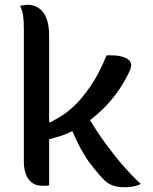

<svg xmlns="http://www.w3.org/2000/svg" viewBox="-20 -775 640 805"><path d="M186 2Q181 3 176.5 3.5Q172 4 168 4Q164 4 159 4Q131 4 113.5 -9.5Q96 -23 88 -46Q80 -69 80 -95Q80 -172 80 -241.5Q80 -311 80 -378Q80 -445 80 -513.5Q80 -582 80 -656Q80 -686 77 -708.5Q74 -731 64 -750Q70 -752 75.5 -752.5Q81 -753 86.5 -754Q92 -755 97 -755Q120 -755 140.5 -742.5Q161 -730 173.5 -701.5Q186 -673 186 -623Q186 -543 186 -465Q186 -387 186 -309.5Q186 -232 186 -154.5Q186 -77 186 2ZM503 10Q474 10 453.5 3Q433 -4 417 -20Q406 -31 396 -42.5Q386 -54 376 -66.5Q366 -79 356 -92Q346 -105 338 -119Q326 -138 316.5 -155.5Q307 -173 299 -190Q291 -207 284 -224L254 -226L336 -308Q368 -251 405 -198Q442 -145 483 -96Q524 -47 570 -4Q562 1 551 4Q540 7 528 8.5Q516 10 503 10ZM151 -269 191 -262Q209 -272 226.5 -282Q244 -292 259.5 -304Q275 -316 290 -330Q305 -344 318 -359Q340 -385 359.5 -413.5Q379 -442 395.5 -474.5Q412 -507 427 -543H445Q471 -543 490 -538Q509 -533 519.5 -524Q530 -515 530 -503Q530 -495 526.5 -484.5Q523 -474 513 -456Q494 -419 470 -386Q446 -353 418 -324.5Q390 -296 359.5 -273Q329 -250 296 -232Q263 -214 228.5 -203Q194 -192 159 -186Z"/></svg>

Font: Recursive Casual Medium
Style: Regular
Weight: 500
Version: Version 1.047